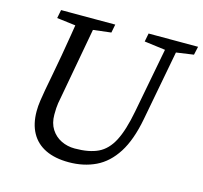

<svg xmlns="http://www.w3.org/2000/svg" viewBox="-100 -781 960 907"><g transform="rotate(15 380.0 -327.5)"><path d="M203 -614 82 -629 90 -670H355L347 -629L222 -614ZM310 15Q243 15 196.5 -7.5Q150 -30 126 -73.5Q102 -117 102 -179Q102 -204 106 -231Q110 -258 115 -286L129 -360Q139 -412 148 -463.5Q157 -515 165.5 -567Q174 -619 182 -670H269L198 -282Q194 -263 190.5 -241.5Q187 -220 187 -185Q187 -143 205.5 -114Q224 -85 254.5 -70Q285 -55 321 -55Q391 -55 435 -76Q479 -97 506.5 -150Q534 -203 552 -298L623 -670H676L601 -274Q581 -168 540.5 -104.5Q500 -41 441.5 -13Q383 15 310 15ZM626 -614 510 -629 518 -670H760L751 -629L646 -614Z"/></g></svg>

Font: Source Serif 4
Style: Italic
Weight: 400
Italic angle: -12°
Designer: Frank Grießhammer
Foundry: Adobe Systems Incorporated
Version: Version 4.004;hotconv 1.0.116;makeotfexe 2.5.65601